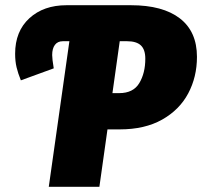

<svg xmlns="http://www.w3.org/2000/svg" viewBox="-20 -716 775 736"><path d="M735 -498Q735 -421 701.5 -358Q668 -295 601.5 -257.5Q535 -220 439 -220H392L361 0H167L246 -558H221Q201 -558 190.5 -544Q180 -530 180 -505Q180 -490 186 -454L60 -408Q49 -435 43.5 -458Q38 -481 38 -510Q38 -596 92.5 -646Q147 -696 235 -696H482Q604 -696 669.5 -645.5Q735 -595 735 -498ZM537 -491Q537 -526 520 -542Q503 -558 467 -558H439L411 -359H437Q491 -359 514 -397.5Q537 -436 537 -491Z"/></svg>

Font: Fira Sans Condensed Black
Style: Italic
Weight: 900
Width: 3
Italic angle: -8°
Designer: Carrois Corporate & Edenspiekermann AG
Foundry: Carrois Corporate GbR & Edenspiekermann AG
Version: Version 4.203